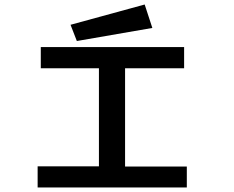

<svg xmlns="http://www.w3.org/2000/svg" viewBox="-20 -832 1040 852"><path d="M147 0V-94H419V-529H161V-623H797V-529H535V-93H809V0ZM321 -650 293 -722 622 -812 656 -708Z"/></svg>

Font: Inconsolata UltraExpanded SemiBold
Style: Regular
Weight: 600
Width: 9
Monospace: yes
Designer: Raph Levien, Cyreal, Brenton Simpson
Foundry: Raph Levien, Cyreal, Google
Version: Version 3.001; ttfautohint (v1.8.2.53-6de2)